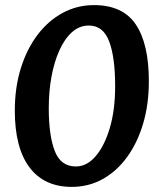

<svg xmlns="http://www.w3.org/2000/svg" viewBox="-20 -716 620 752"><path d="M261 16Q153 16 95.5 -60.5Q38 -137 38 -283Q38 -373 61.5 -448.5Q85 -524 127 -579.5Q169 -635 225.5 -665.5Q282 -696 348 -696Q461 -696 512 -620Q563 -544 563 -398Q563 -307 540.5 -231.5Q518 -156 477.5 -100.5Q437 -45 382 -14.5Q327 16 261 16ZM328 -616Q291 -616 262 -590Q233 -564 212.5 -518.5Q192 -473 181.5 -415Q171 -357 171 -292Q171 -185 194.5 -124.5Q218 -64 277 -64Q320 -64 354.5 -104Q389 -144 410 -214.5Q431 -285 431 -378Q431 -492 407.5 -554Q384 -616 328 -616Z"/></svg>

Font: Alkatra
Style: Regular
Weight: 400
Designer: Suman Bhandary
Version: Version 1.100;gftools[0.9.22]